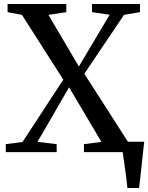

<svg xmlns="http://www.w3.org/2000/svg" viewBox="-20 -763 744 963"><path d="M619 180Q617 159.5 614 135Q611 110.5 607.5 85.5Q604 60.5 600.8 38Q597.5 15.5 595 -1L556.5 -52H703.5Q701 -32 698.5 -8.8Q696 14.5 693.2 40Q690.5 65.5 687.8 90.5Q685 115.5 682.5 138.5Q680 161.5 677.5 180ZM93 -51 297.5 -363.5 90 -688.5 18 -702V-743H312.5V-702L223 -688.5L375.5 -429.5L530 -689L441.5 -702V-743H682V-702L602 -688.5L403 -393L622 -51.5L695.5 -40L696 0H401V-40L488.5 -51.5L326.5 -325L168 -51.5L264 -40L264.5 0H9V-40Z"/></svg>

Font: Merriweather 60pt Medium
Style: Regular
Weight: 500
Version: Version 2.100